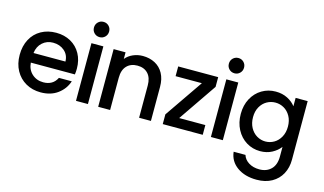

<svg xmlns="http://www.w3.org/2000/svg" viewBox="-112 -1135 2993 1772"><g transform="rotate(15 1384.5 -249.0)"><path d="M555 -233H134Q139 -167 183 -127Q227 -87 291 -87Q383 -87 421 -164H544Q519 -88 453.5 -39.5Q388 9 291 9Q212 9 149.5 -26.5Q87 -62 51.5 -126.5Q16 -191 16 -276Q16 -361 50.5 -425.5Q85 -490 147.5 -525Q210 -560 291 -560Q369 -560 430 -526Q491 -492 525 -430.5Q559 -369 559 -289Q559 -258 555 -233ZM440 -325Q439 -388 395 -426Q351 -464 286 -464Q227 -464 185 -426.5Q143 -389 135 -325Z M613 -697Q613 -728 634 -749Q655 -770 686 -770Q716 -770 737 -749Q758 -728 758 -697Q758 -666 737 -645Q716 -624 686 -624Q655 -624 634 -645Q613 -666 613 -697ZM742 -551V0H628V-551Z M1344 -325V0H1231V-308Q1231 -382 1194 -421.5Q1157 -461 1093 -461Q1029 -461 991.5 -421.5Q954 -382 954 -308V0H840V-551H954V-488Q982 -522 1025.5 -541Q1069 -560 1118 -560Q1183 -560 1234.5 -533Q1286 -506 1315 -453Q1344 -400 1344 -325Z M1589 -93H1839V0H1457V-93L1708 -458H1457V-551H1839V-458Z M1902 -697Q1902 -728 1923 -749Q1944 -770 1975 -770Q2005 -770 2026 -749Q2047 -728 2047 -697Q2047 -666 2026 -645Q2005 -624 1975 -624Q1944 -624 1923 -645Q1902 -666 1902 -697ZM2031 -551V0H1917V-551Z M2579 -471V-551H2694V9Q2694 85 2662 144.5Q2630 204 2569.5 238Q2509 272 2425 272Q2313 272 2239 219.5Q2165 167 2155 77H2268Q2281 120 2323.5 146.5Q2366 173 2425 173Q2494 173 2536.5 131Q2579 89 2579 9V-83Q2550 -44 2500.5 -17.5Q2451 9 2388 9Q2316 9 2256.5 -27.5Q2197 -64 2162.5 -129.5Q2128 -195 2128 -278Q2128 -361 2162.5 -425Q2197 -489 2256.5 -524.5Q2316 -560 2388 -560Q2452 -560 2501.5 -534.5Q2551 -509 2579 -471ZM2412 -461Q2368 -461 2330 -439.5Q2292 -418 2268.5 -376.5Q2245 -335 2245 -278Q2245 -221 2268.5 -178Q2292 -135 2330.5 -112.5Q2369 -90 2412 -90Q2456 -90 2494 -112Q2532 -134 2555.5 -176.5Q2579 -219 2579 -276Q2579 -333 2555.5 -375Q2532 -417 2494 -439Q2456 -461 2412 -461Z"/></g></svg>

Font: Poppins Medium A&M
Style: Regular
Weight: 500
Designer: Ninad Kale (Devanagari), Jonny Pinhorn (Latin)
Foundry: Indian Type Foundry
Version: 4.004